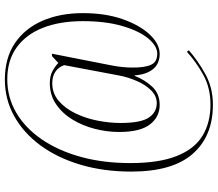

<svg xmlns="http://www.w3.org/2000/svg" viewBox="-73 -681 896 790"><g transform="rotate(-90 375.0 -286.0)"><path d="M339 142Q210 142 137 59Q64 -24 64 -194Q64 -308 92.5 -403.5Q121 -499 172.5 -568.5Q224 -638 293 -676Q362 -714 442 -714Q531 -714 592 -673Q653 -632 684.5 -559.5Q716 -487 716 -393Q716 -300 691 -229Q666 -158 627.5 -117.5Q589 -77 548 -77Q508 -77 485.5 -104.5Q463 -132 460 -180H458Q442 -139 413.5 -108Q385 -77 338 -77Q289 -77 258 -117Q227 -157 227 -244Q227 -294 240 -344.5Q253 -395 278.5 -436.5Q304 -478 341.5 -503.5Q379 -529 428 -529Q458 -529 478.5 -517.5Q499 -506 511 -494L539 -520H549L502 -281Q496 -251 494 -229Q492 -207 492 -187Q492 -136 504 -111.5Q516 -87 549 -87Q581 -87 612 -124.5Q643 -162 663 -231Q683 -300 683 -393Q683 -487 656 -556.5Q629 -626 575.5 -665Q522 -704 444 -704Q369 -704 306 -667Q243 -630 196.5 -562Q150 -494 124.5 -401.5Q99 -309 99 -198Q99 -80 128 -7Q157 66 211 99Q265 132 340 132Q408 132 461 103Q514 74 557 35L563 43Q521 80 465 111Q409 142 339 142ZM346 -89Q375 -89 398 -112Q421 -135 436.5 -170.5Q452 -206 459 -242L502 -470Q494 -493 475 -506Q456 -519 428 -519Q386 -519 355 -492.5Q324 -466 303.5 -423.5Q283 -381 273.5 -332Q264 -283 264 -238Q264 -155 286 -122Q308 -89 346 -89Z"/></g></svg>

Font: Noto Serif Display Condensed ExtraLight
Style: Italic
Weight: 200
Width: 3
Italic angle: -12°
Designer: Monotype Design Team
Foundry: Monotype Imaging Inc.
Version: Version 2.009